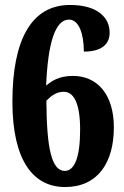

<svg xmlns="http://www.w3.org/2000/svg" viewBox="-20 -744 501 774"><path d="M242 10C374 10 439 -88 439 -231C439 -361 374 -438 274 -438C217 -438 188 -417 166 -399C173 -569 202 -665 258 -665C298 -665 318 -608 318 -536C394 -536 422 -569 422 -613C422 -671 376 -724 262 -724C107 -724 30 -584 30 -334C30 -97 114 10 242 10ZM241 -55C188 -55 168 -147 167 -338C182 -353 204 -374 237 -374C277 -374 303 -329 303 -221C303 -106 279 -55 241 -55Z"/></svg>

Font: Noto Serif Devanagari ExtraCondensed ExtraBold
Style: Regular
Weight: 800
Width: 2
Designer: Universal Thirst, Indian Type Foundry and the Monotype Design Team
Foundry: Monotype Imaging Inc.
Version: Version 2.004